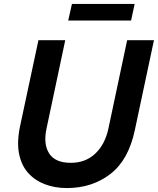

<svg xmlns="http://www.w3.org/2000/svg" viewBox="-20 -944 801 974"><path d="M326 -840 345 -924H663L645 -840ZM319 10Q259 10 208.5 -9Q158 -28 123.5 -66Q89 -104 77 -162.5Q65 -221 81 -300L175 -740H311L216 -292Q199 -213 229.5 -165.5Q260 -118 339 -118Q414 -118 463.5 -165Q513 -212 530 -292L625 -740H761L664 -284Q632 -132 539.5 -61Q447 10 319 10Z"/></svg>

Font: Be Vietnam Pro SemiBold
Style: Italic
Weight: 600
Italic angle: -12°
Designer: Lam Bao, Tony Le, Vietanh Nguyen
Foundry: Yellow Type Foundry
Version: Version 1.002; ttfautohint (v1.8.3)